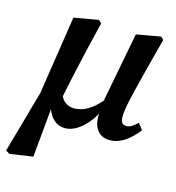

<svg xmlns="http://www.w3.org/2000/svg" viewBox="-126 -587 795 867"><g transform="rotate(15 272.0 -153.5)"><path d="M-4 191 -22 180 60 -111 116 -478 230 -498 244 -486Q225 -408 211.5 -350Q198 -292 188.5 -248.5Q179 -205 171.5 -170.5Q164 -136 158 -103L128 -82L104 175ZM209 14Q183 14 164 1Q145 -12 133 -35Q121 -58 116 -89L153 -148Q161 -114 180 -98.5Q199 -83 225 -83Q246 -83 268 -91.5Q290 -100 313 -119Q336 -138 359 -168L371 -126H358Q338 -78 312 -47Q286 -16 259.5 -1Q233 14 209 14ZM417 14Q381 14 360.5 -10Q340 -34 340 -77Q340 -92 342.5 -110Q345 -128 348 -143L345 -148L408 -478L521 -498L534 -486L497 -344Q484 -294 474.5 -255.5Q465 -217 458.5 -188Q452 -159 449 -138.5Q446 -118 446 -103Q446 -85 452.5 -76Q459 -67 473 -67Q486 -67 498.5 -75Q511 -83 525 -96L547 -67Q517 -28 484.5 -7Q452 14 417 14Z"/></g></svg>

Font: Source Serif 4 18pt SemiBold
Style: Italic
Weight: 600
Italic angle: -12°
Designer: Frank Grießhammer
Foundry: Adobe Systems Incorporated
Version: Version 4.004;hotconv 1.0.116;makeotfexe 2.5.65601